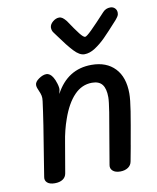

<svg xmlns="http://www.w3.org/2000/svg" viewBox="-85 -823 730 890"><g transform="rotate(-10 280.5 -378.0)"><path d="M513 -349Q513 -321 504.5 -267Q496 -213 478 -114Q479 -117 464 -38Q461 -20 446 -10Q431 0 409 0Q386 0 374 -11Q362 -22 365 -38L386 -162Q398 -229 406 -279.5Q414 -330 414 -349Q414 -389 399 -408.5Q384 -428 351 -428Q303 -428 267 -390.5Q231 -353 207 -284Q189 -234 180 -176Q173 -138 156 -36Q153 -18 138.5 -8.5Q124 1 101 1Q77 1 65.5 -9.5Q54 -20 57 -36L69 -111Q100 -297 111 -384Q112 -389 112 -398Q112 -409 107.5 -421Q103 -433 97 -447Q96 -450 95 -453.5Q94 -457 94 -462Q94 -477 113.5 -490.5Q133 -504 149 -504Q167 -504 180 -482Q187 -471 193 -451Q199 -431 197 -421L193 -403Q250 -510 363 -510Q433 -510 473 -468Q513 -426 513 -349ZM525 -727Q525 -718 521.5 -712Q518 -706 509 -695Q464 -645 440.5 -621.5Q417 -598 391 -581Q365 -564 340 -564Q317 -564 291 -592Q265 -620 233 -665Q224 -678 216 -688Q208 -698 208 -713Q209 -728 223.5 -740Q238 -752 253 -752Q262 -752 269.5 -746.5Q277 -741 286 -730Q316 -685 332.5 -664Q349 -643 357 -643Q364 -643 389 -667.5Q414 -692 460 -742Q474 -757 495 -757Q508 -757 516.5 -748.5Q525 -740 525 -727Z"/></g></svg>

Font: Mali Medium
Style: Italic
Weight: 500
Italic angle: -10°
Version: Version 1.000; ttfautohint (v1.6)